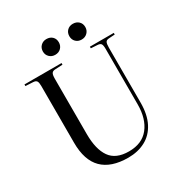

<svg xmlns="http://www.w3.org/2000/svg" viewBox="-208 -1069 1178 1238"><g transform="rotate(-30 381.0 -449.5)"><path d="M390 14Q263 14 198.5 -50Q134 -114 134 -245V-668Q134 -693 127.5 -703.5Q121 -714 101 -715L45 -718V-730H321V-718L263 -715Q247 -714 240 -703.5Q233 -693 233 -664V-252Q233 -139 275 -79Q317 -19 414 -19Q512 -19 562.5 -83Q613 -147 613 -254V-668Q613 -694 606.5 -704Q600 -714 580 -715L532 -718V-730H710V-718L666 -715Q647 -714 641 -703Q635 -692 635 -664V-254Q635 -165 604 -105Q573 -45 517.5 -15.5Q462 14 390 14ZM510 -796Q484 -796 467.5 -812.5Q451 -829 451 -854Q451 -880 467.5 -896.5Q484 -913 510 -913Q536 -913 553 -897Q570 -881 570 -855Q570 -830 553 -813Q536 -796 510 -796ZM313 -796Q288 -796 271 -812.5Q254 -829 254 -854Q254 -880 271 -896.5Q288 -913 313 -913Q340 -913 356.5 -897Q373 -881 373 -855Q373 -830 356.5 -813Q340 -796 313 -796Z"/></g></svg>

Font: Literata 72pt
Style: Regular
Weight: 400
Designer: Latin by Veronika Burian and Jose Scaglione. Greek by Irene Vlachou. Cyrillic by Vera Evstafieva.
Foundry: TypeTogether
Version: Version 3.002